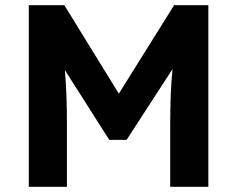

<svg xmlns="http://www.w3.org/2000/svg" viewBox="-20 -720 913 740"><path d="M91 0V-700H228L438 -359L651 -700H783V0H636V-237Q636 -299 638 -352Q640 -405 645 -454L468 -181H401L230 -450Q234 -404 236 -352.5Q238 -301 238 -237V0Z"/></svg>

Font: Readex Pro SemiBold
Style: Regular
Weight: 600
Designer: Bonnie Shaver-Troup, Thomas Jockin
Foundry: Lexend
Version: Version 1.204; ttfautohint (v1.8.4.7-5d5b)